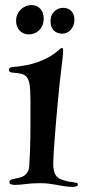

<svg xmlns="http://www.w3.org/2000/svg" viewBox="-20 -812 342 757"><path d="M224.1 -623Q229 -623 229 -611.8Q229 -604.5 227.3 -587.6Q225.6 -570.8 223.1 -551.8Q219.2 -521.5 215.3 -484.6Q211.4 -447.8 207.8 -408.9Q204.1 -370.1 200.9 -332Q197.8 -293.9 195.3 -261.5Q192.9 -229 191.4 -204.3Q189.9 -179.7 189.9 -168Q189.9 -152.8 191.9 -143.1Q193.8 -133.3 196.8 -127Q199.7 -120.6 203.4 -116.7Q207 -112.8 210.9 -109.9Q215.3 -106.9 221.7 -104.5Q228 -102.1 235.4 -99.9Q242.7 -97.7 250.2 -96.2Q257.8 -94.7 264.2 -94.2Q274.4 -92.3 280.8 -91.3Q287.1 -90.3 287.1 -85Q287.1 -75.2 266.1 -75.2Q251.5 -75.2 236.8 -77.4Q222.2 -79.6 206.8 -82.5Q191.4 -85.4 174.8 -87.6Q158.2 -89.8 139.2 -89.8Q121.6 -89.8 107.4 -88.9Q93.3 -87.9 81.5 -86.4Q69.8 -85 59.6 -84Q49.3 -83 39.1 -83Q30.8 -83 23.9 -85.2Q17.1 -87.4 17.1 -94.2Q17.1 -101.1 24.7 -103.8Q32.2 -106.4 40 -107.9Q49.8 -109.9 59.1 -112.3Q68.4 -114.7 75.9 -119.9Q83.5 -125 88.6 -133.5Q93.8 -142.1 95.2 -155.8Q97.2 -182.6 98.1 -210.4Q99.1 -238.3 99.6 -265.4Q100.1 -292.5 100.1 -318.1Q100.1 -343.8 100.1 -366.2Q100.1 -393.1 100.1 -415.3Q100.1 -437.5 99.1 -453.1Q98.1 -478 93.5 -492.2Q88.9 -506.3 80.3 -513.2Q71.8 -520 58.6 -522.2Q45.4 -524.4 26.9 -525.9Q21.5 -526.9 18.3 -529.3Q15.1 -531.7 15.1 -537.1Q15.1 -546.4 29.8 -547.9Q37.1 -548.3 48.3 -549.6Q59.6 -550.8 74.5 -553.2Q89.4 -555.7 106.9 -560.3Q124.5 -564.9 144 -573.2Q165.5 -582 179.4 -590.8Q193.4 -599.6 202.1 -606.7Q210.9 -613.8 215.8 -618.4Q220.7 -623 224.1 -623ZM103.5 -792Q127 -792 139.6 -776.6Q152.3 -761.2 152.3 -740.2Q152.3 -723.1 147 -711.2Q141.6 -699.2 133.1 -691.4Q124.5 -683.6 114 -679.9Q103.5 -676.3 93.3 -676.3Q84 -676.3 75 -679.7Q65.9 -683.1 59.1 -689.7Q52.2 -696.3 47.9 -706.5Q43.5 -716.8 43.5 -730Q43.5 -743.7 48.3 -754.9Q53.2 -766.1 61.8 -774.4Q70.3 -782.7 81.1 -787.4Q91.8 -792 103.5 -792ZM229.5 -781.2Q237.3 -781.2 245.1 -778.6Q252.9 -775.9 259.3 -770.3Q265.6 -764.6 269.5 -755.9Q273.4 -747.1 273.4 -735.4Q273.4 -723.1 269.8 -712.9Q266.1 -702.6 259.5 -695.1Q252.9 -687.5 244.1 -683.3Q235.4 -679.2 225.1 -679.2Q216.3 -679.2 208.3 -681.9Q200.2 -684.6 193.6 -690.4Q187 -696.3 183.1 -705.8Q179.2 -715.3 179.2 -729Q179.2 -741.2 183.3 -750.7Q187.5 -760.3 194.3 -767.1Q201.2 -773.9 210.4 -777.6Q219.7 -781.2 229.5 -781.2Z"/></svg>

Font: Henny Penny
Style: Regular
Weight: 400
Version: Version 1.001